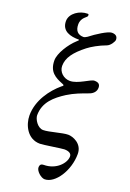

<svg xmlns="http://www.w3.org/2000/svg" viewBox="-173 -796 706 1045"><g transform="rotate(20 179.5 -273.5)"><path d="M145 -588C151 -588 149 -585 139 -576C100 -541 60 -477 60 -437C60 -370 99 -350 144 -332C160 -326 152 -322 144 -316C92 -272 35 -197 35 -109C35 -56 67 17 141 17C161 17 262 0 277 0C301 0 319 8 319 26C319 65 272 118 200 118C187 118 178 123 178 141C178 161 210 190 231 190C292 190 354 96 354 -1C354 -62 295 -82 270 -82C235 -82 167 -59 132 -59C99 -59 74 -102 74 -124C74 -200 127 -244 183 -280C223 -305 260 -318 301 -333C320 -340 337 -355 337 -378C337 -395 330 -407 303 -407C281 -407 224 -360 177 -360C141 -360 110 -388 110 -423C110 -470 140 -510 200 -557C222 -574 260 -596 301 -611C320 -618 337 -646 337 -656C337 -671 330 -685 303 -685C281 -685 220 -646 186 -619C182 -616 170 -610 166 -610C133 -610 115 -628 115 -665C115 -707 150 -717 150 -727C150 -737 149 -737 142 -737C99 -737 46 -705 46 -659C46 -600 99 -588 145 -588Z"/></g></svg>

Font: EB Garamond SC 08
Style: Regular
Weight: 400
Version: Version 0.016